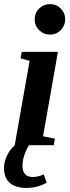

<svg xmlns="http://www.w3.org/2000/svg" viewBox="-47 -714 345 944"><path d="M164.6 -43.9 222.7 -32.2 217.3 0H25.4L98.6 -415L54.2 -426.8L59.6 -459H237.8ZM123.5 -619.1Q123.5 -650.9 145.8 -672.4Q168 -693.8 198.7 -693.8Q230 -693.8 251.7 -672.1Q273.4 -650.4 273.4 -619.1Q273.4 -588.4 252 -566.2Q230.5 -543.9 198.7 -543.9Q167.5 -543.9 145.5 -565.7Q123.5 -587.4 123.5 -619.1ZM82.5 210Q29.3 210 1 185.1Q-27.3 160.2 -27.3 111.8Q-27.3 79.1 -10 45.7Q7.3 12.2 35.2 -6.8H99.6Q84 17.1 73.7 45.9Q63.5 74.7 63.5 101.1Q63.5 156.2 114.3 156.2Q139.6 156.2 168 143.6L182.6 184.1Q137.7 210 82.5 210Z"/></svg>

Font: Tinos
Style: Bold Italic
Weight: 700
Italic angle: -16.333°
Designer: Steve Matteson
Foundry: Monotype Imaging Inc.
Version: Version 1.23